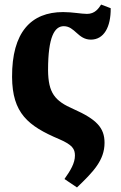

<svg xmlns="http://www.w3.org/2000/svg" viewBox="-20 -602 532 843"><path d="M33 -264C34 -105 103 -49 240 9C298 34 309 52 309 81C309 114 290 146 263 184L318 221C389 153 439 102 439 25C439 -41 404 -78 303 -123C220 -159 192 -194 191 -294C191 -442 220 -487 260 -487C309 -487 322 -428 379 -428C436 -428 467 -483 466 -566L424 -582C413 -565 397 -541 362 -541C337 -541 299 -549 257 -549C116 -549 32 -460 33 -264Z"/></svg>

Font: Noto Serif Condensed ExtraBold
Style: Regular
Weight: 800
Width: 3
Designer: Monotype Design Team
Foundry: Monotype Imaging Inc.
Version: Version 2.013